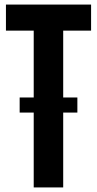

<svg xmlns="http://www.w3.org/2000/svg" viewBox="-20 -820 424 840"><path d="M127.5 0V-686H6V-800H378.5V-686H256.5V0ZM66 -393.5H318.5V-327.5H66Z"/></svg>

Font: Big Shoulders Display Thin ExtraBold
Style: Regular
Weight: 800
Version: Version 2.002